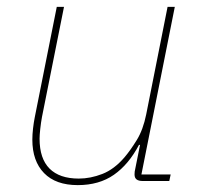

<svg xmlns="http://www.w3.org/2000/svg" viewBox="-20 -526 588 558"><path d="M145 -506H166L102 -186Q99 -170 97 -151.5Q95 -133 95 -123Q95 -65 124 -36Q153 -7 209 -7Q243 -7 277.5 -20.5Q312 -34 342 -69Q359 -89 377.5 -119Q396 -149 405 -194L467 -506H488L391 -19H476L472 0H394Q383 0 377 -4.5Q371 -9 371 -19Q371 -24 371.5 -27.5Q372 -31 373 -35L387 -105H384Q354 -48 311 -18Q268 12 206 12Q142 12 108 -23Q74 -58 74 -120Q74 -135 76 -152.5Q78 -170 81 -185Z"/></svg>

Font: IBM Plex Sans Thin
Style: Italic
Weight: 250
Italic angle: -11.31°
Designer: Mike Abbink, Paul van der Laan, Pieter van Rosmalen
Foundry: Bold Monday
Version: Version 3.201